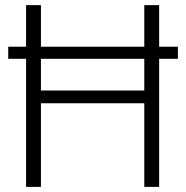

<svg xmlns="http://www.w3.org/2000/svg" viewBox="-20 -731 729 751"><path d="M602.5 -548.3H675.8V-501H602.5V0H544.4V-327.1H140.1V0H82V-501H12.2V-548.3H82V-710.9H140.1V-548.3H544.4V-710.9H602.5ZM140.1 -377H544.4V-501H140.1Z"/></svg>

Font: Franko
Style: Light
Weight: 300
Designer: Google
Version: Version 1.200310; 2013